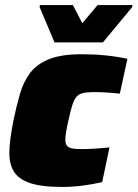

<svg xmlns="http://www.w3.org/2000/svg" viewBox="-20 -733 545 761"><path d="M227 8Q143 8 97.5 -8Q52 -24 34.5 -54Q17 -84 17 -125Q17 -153 21.5 -185.5Q26 -218 33 -254Q45 -312 59 -360.5Q73 -409 99.5 -444Q126 -479 174.5 -498.5Q223 -518 303 -518Q353 -518 398 -513.5Q443 -509 485 -500L455 -362Q438 -364 408.5 -366Q379 -368 352 -368Q325 -368 308.5 -364Q292 -360 282.5 -348.5Q273 -337 266 -314.5Q259 -292 251 -255Q245 -229 242 -210.5Q239 -192 239 -179Q239 -164 245 -156Q251 -148 265 -145Q279 -142 303 -142Q326 -142 357.5 -144Q389 -146 414 -149L385 -11Q345 -2 305 3Q265 8 227 8ZM196 -565 137 -705 138 -713H269L306 -641L367 -713H505L504 -705L388 -565Z"/></svg>

Font: Saira Thin Black
Style: Italic
Weight: 900
Italic angle: -12°
Version: Version 1.101